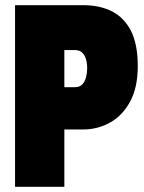

<svg xmlns="http://www.w3.org/2000/svg" viewBox="-20 -720 554 740"><path d="M38 0V-700H301Q365 -700 412 -676Q459 -652 485 -600.5Q511 -549 511 -465Q511 -383 481.5 -328.5Q452 -274 404 -247.5Q356 -221 301 -221H228V0ZM228 -384H269Q287 -384 297 -394.5Q307 -405 311.5 -422Q316 -439 316 -457Q316 -476 311.5 -491.5Q307 -507 297 -517Q287 -527 269 -527H228Z"/></svg>

Font: Phudu Light Black
Style: Regular
Weight: 900
Version: Version 1.005;gftools[0.9.23]